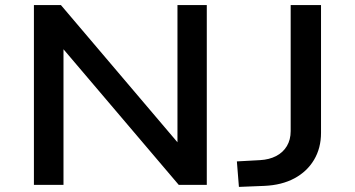

<svg xmlns="http://www.w3.org/2000/svg" viewBox="-20 -725 1392 753"><path d="M113 0V-705H219L676 -167V-705H791V0H681L228 -533H229V0ZM917 8 909 -92 1000 -97Q1036 -99 1063 -113Q1090 -127 1105 -152Q1120 -177 1120 -211V-705H1239V-204Q1239 -144 1211.5 -98Q1184 -52 1134.5 -25.5Q1085 1 1017 4Z"/></svg>

Font: Nunito Sans 7pt SemiExpanded SemiBold
Style: Regular
Weight: 600
Width: 6
Designer: Vernon Adams
Foundry: Vernon Adams
Version: Version 3.101;gftools[0.9.27]